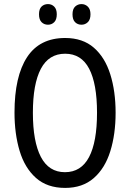

<svg xmlns="http://www.w3.org/2000/svg" viewBox="-20 -910 646 940"><path d="M546 -358Q546 -253 520 -169.5Q494 -86 439 -38Q384 10 299 10Q211 10 156 -39Q101 -88 76 -171.5Q51 -255 51 -359Q51 -536 112.5 -630Q174 -724 299 -724Q385 -724 439.5 -676.5Q494 -629 520 -546Q546 -463 546 -358ZM141 -358Q141 -217 180 -142Q219 -67 298 -67Q377 -67 416 -141Q455 -215 455 -358Q455 -500 416.5 -573.5Q378 -647 299 -647Q219 -647 180 -573Q141 -499 141 -358ZM171 -840Q171 -866 183.5 -878Q196 -890 215 -890Q233 -890 245.5 -877.5Q258 -865 258 -840Q258 -814 245.5 -801.5Q233 -789 215 -789Q196 -789 183.5 -801.5Q171 -814 171 -840ZM335 -840Q335 -866 348 -878Q361 -890 379 -890Q397 -890 410 -877.5Q423 -865 423 -840Q423 -814 410 -801.5Q397 -789 379 -789Q360 -789 347.5 -801.5Q335 -814 335 -840Z"/></svg>

Font: Avrile Sans Condensed
Style: Regular
Weight: 400
Width: 3
Designer: Monotype Design Team
Foundry: Monotype Imaging Inc.
Version: Version 2.001;September 10, 2019;FontCreator 11.5.0.2425 64-